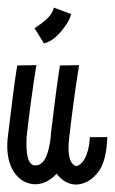

<svg xmlns="http://www.w3.org/2000/svg" viewBox="-20 -497 310 518"><path d="M26.4 -320.3 78.1 -321.3Q63.5 -230.5 51.8 -127.9Q47.9 -51.8 74.2 -50.8Q108.4 -48.8 117.2 -129.9Q117.2 -132.8 117.2 -134.8Q130.9 -252 141.6 -320.3L193.4 -321.3Q178.7 -230.5 167 -127.9Q158.2 -57.6 185.5 -48.8Q196.3 -50.8 206.1 -64.5Q219.7 -85.9 222.7 -127H269.5Q267.6 -67.4 248 -37.1Q221.7 0 184.6 1Q154.3 0 132.8 -28.3Q104.5 2 70.3 0Q32.2 -3.9 11.7 -43Q-5.9 -81.1 2 -134.8Q16.6 -259.8 26.4 -320.3ZM125 -476.6Q122.1 -453.1 79.1 -424.8Q75.2 -421.9 73.2 -420.9L98.6 -379.9Q127.9 -386.7 155.3 -425.8Q168.9 -444.3 171.9 -459Z"/></svg>

Font: Bratas-flat
Style: flat
Weight: 400
Designer: MUHAMMAD YONI
Version: Version 001.000